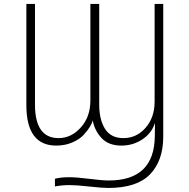

<svg xmlns="http://www.w3.org/2000/svg" viewBox="-20 -724 965 978"><path d="M114.3 -188.5V-704.1H158.2V-191.4Q158.2 -20.5 278.3 -20.5Q342.8 -20.5 391.6 -74.7Q440.4 -128.9 440.4 -211.9V-704.1H485.4V-191.4Q485.4 -114.3 515.1 -67.4Q544.9 -20.5 608.4 -20.5Q675.8 -20.5 721.7 -73.2Q767.6 -126 767.6 -206.1V-704.1H811.5V-27.3Q811.5 93.8 744.6 163.6Q677.7 233.4 531.2 233.4Q500 233.4 434.6 226.1Q369.1 218.8 334 218.8Q296.9 218.8 259.8 225.6V186.5Q289.1 178.7 332 178.7Q371.1 178.7 435.5 187Q500 195.3 534.2 195.3Q766.6 195.3 768.6 -31.2L769.5 -95.7H768.6Q752 -44.9 704.6 -13.7Q657.2 17.6 598.6 17.6Q533.2 17.6 497.6 -20.5Q461.9 -58.6 452.1 -111.3Q450.2 -98.6 438.5 -79.1Q426.8 -59.6 406.2 -37.1Q385.7 -14.6 348.6 1.5Q311.5 17.6 266.6 17.6Q114.3 17.6 114.3 -188.5Z"/></svg>

Font: Gothic A1 ExtraLight
Style: Regular
Weight: 275
Designer: HanYang I&C Co.,Ltd.
Foundry: HanYang I&C Co.,Ltd.
Version: Version 2.50